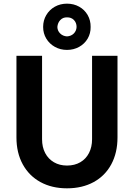

<svg xmlns="http://www.w3.org/2000/svg" viewBox="-20 -1026 736 1054"><path d="M70.3 -271.5V-719.7H210.9V-261.7Q210.9 -218.3 228 -185.8Q245.1 -153.3 276.1 -135.3Q307.1 -117.2 347.7 -117.2Q389.6 -117.2 420.7 -135.3Q451.7 -153.3 468.5 -186Q485.4 -218.8 485.4 -261.7V-719.7H625V-271.5Q625 -187.5 591.1 -124.3Q557.1 -61 494.4 -26.6Q431.6 7.8 347.7 7.8Q264.6 7.8 201.9 -26.6Q139.2 -61 104.7 -124.3Q70.3 -187.5 70.3 -271.5ZM216.8 -877.9Q216.8 -914.1 234.1 -943.4Q251.5 -972.7 281.2 -989.3Q311 -1005.9 347.7 -1005.9Q384.8 -1005.9 414.6 -989.3Q444.3 -972.7 461.2 -943.4Q478 -914.1 477.5 -877.9Q478 -842.8 461.2 -814Q444.3 -785.2 414.3 -768.6Q384.3 -752 347.7 -752Q311.5 -752 281.5 -768.6Q251.5 -785.2 234.1 -814Q216.8 -842.8 216.8 -877.9ZM400.4 -877.9Q400.4 -901.4 385.7 -916.3Q371.1 -931.2 347.7 -930.7Q325.7 -931.2 311.3 -916.3Q296.9 -901.4 294.9 -877.9Q295.4 -856.9 310.3 -842.3Q325.2 -827.6 347.7 -826.2Q370.6 -827.6 385 -842Q399.4 -856.4 400.4 -877.9Z"/></svg>

Font: Reddit Sans Chocolate
Style: Bold
Weight: 700
Designer: Stephen Hutchings
Foundry: Reddit
Version: Version 1.011